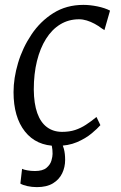

<svg xmlns="http://www.w3.org/2000/svg" viewBox="-20 -588 497 787"><path d="M212 10Q129 10 82.2 -49Q35.5 -108 35.5 -210.5Q35.5 -267.5 54 -329.8Q72.5 -392 108.8 -446.2Q145 -500.5 198.5 -534.2Q252 -568 322 -568Q348.5 -568 379.2 -561.8Q410 -555.5 431 -544.5L408 -464.5L396.5 -472Q383.5 -482 367.8 -490.5Q352 -499 335.8 -504Q319.5 -509 304 -509Q261.5 -509 227.2 -488.2Q193 -467.5 168.8 -429Q144.5 -390.5 131.5 -337.8Q118.5 -285 118.5 -221Q119 -163 132.8 -124.5Q146.5 -86 172.5 -66.8Q198.5 -47.5 234.5 -47.5Q264.5 -47.5 288 -55.2Q311.5 -63 332.5 -76.8Q353.5 -90.5 375.5 -108.5L391.5 -75Q379.5 -61 355.2 -40.8Q331 -20.5 295.2 -5.2Q259.5 10 212 10ZM131.5 179Q111 179 92 174.8Q73 170.5 63.5 164.5L70.5 104Q77 107.5 91.8 110.2Q106.5 113 123 113Q155 113 170.5 100Q186 87 190.8 70.2Q195.5 53.5 195.5 43Q195.5 25 192.8 12.2Q190 -0.5 186 -10.5L206 -12.5L228.5 -10.5Q236.5 2.5 241.8 22Q247 41.5 247 67.5Q247 97 234.8 122.5Q222.5 148 197 163.5Q171.5 179 131.5 179Z"/></svg>

Font: Merriweather Light
Style: Italic
Weight: 300
Italic angle: -7.8°
Designer: Eben Sorkin
Foundry: Eben Sorkin
Version: Version 2.101